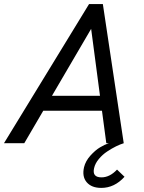

<svg xmlns="http://www.w3.org/2000/svg" viewBox="-52 -710 713 952"><path d="M528.3 130.9 565.4 166.5Q515.6 221.7 450.2 221.7Q401.9 221.7 377.9 193.6Q354 165.5 364.7 119.1Q372.1 88.4 396.5 61.3Q420.9 34.2 444.6 20.3Q468.3 6.3 487.8 0H475.1L453.6 -161.1H162.6L68.4 0H-32.2L389.6 -689.9H458L561.5 0H562Q544.4 5.4 523.4 15.6Q502.4 25.9 479.2 41.3Q456.1 56.6 438 78.4Q419.9 100.1 414.6 123.5Q403.8 169.4 451.2 169.4Q492.2 169.4 528.3 130.9ZM205.6 -234.9H443.8L399.9 -566.9Z"/></svg>

Font: HK Grotesk Medium Legacy Italic
Style: Regular
Weight: 500
Italic angle: -13°
Designer: Alfredo Marco Pradil
Foundry: Hanken Design Co.
Version: Version 2.022;PS 002.022;hotconv 1.0.88;makeotf.lib2.5.64775